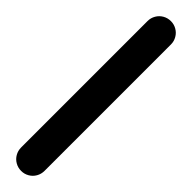

<svg xmlns="http://www.w3.org/2000/svg" viewBox="-240 -610 580 580"><g transform="rotate(45 50.0 -320.0)"><path d="M0 -50.3H100V-590.3H0ZM50.3 -100Q36.3 -100 24.8 -93.3Q13.3 -86.7 6.7 -75.2Q0 -63.7 0 -50.3Q0 -36.3 6.7 -24.8Q13.3 -13.3 24.8 -6.7Q36.3 0 50.3 0Q63.7 0 75.2 -6.7Q86.7 -13.3 93.3 -24.8Q100 -36.3 100 -50.3Q100 -63.7 93.3 -75.2Q86.7 -86.7 75.2 -93.3Q63.7 -100 50.3 -100ZM50.3 -640Q36.3 -640 24.8 -633.3Q13.3 -626.7 6.7 -615.2Q0 -603.7 0 -590.3Q0 -576.3 6.7 -564.8Q13.3 -553.3 24.8 -546.7Q36.3 -540 50.3 -540Q63.7 -540 75.2 -546.7Q86.7 -553.3 93.3 -564.8Q100 -576.3 100 -590.3Q100 -603.7 93.3 -615.2Q86.7 -626.7 75.2 -633.3Q63.7 -640 50.3 -640Z"/></g></svg>

Font: Wavefont Thin
Style: Regular
Weight: 100
Monospace: yes
Version: Version 3.005;gftools[0.9.33]